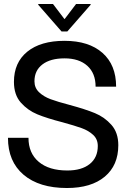

<svg xmlns="http://www.w3.org/2000/svg" viewBox="-20 -931 634 964"><path d="M563 -496H460Q460 -563 418.5 -600.5Q377 -638 304 -638Q233 -638 193 -607.5Q153 -577 153 -523Q153 -490 176 -468Q199 -446 234 -433Q269 -420 330 -404Q408 -383 456.5 -363Q505 -343 539.5 -304Q574 -265 574 -202Q574 -101 506 -44Q438 13 316 13Q177 13 98.5 -53.5Q20 -120 20 -239H123Q123 -162 174.5 -118.5Q226 -75 318 -75Q390 -75 430.5 -107.5Q471 -140 471 -198Q471 -232 448 -253.5Q425 -275 390.5 -287.5Q356 -300 294 -317Q216 -337 167.5 -357Q119 -377 84.5 -416Q50 -455 50 -520Q50 -617 117 -671.5Q184 -726 304 -726Q426 -726 494.5 -665.5Q563 -605 563 -496ZM435 -907 318 -773H289L172 -907V-911H246L303 -836H305L362 -911H435Z"/></svg>

Font: Non Bureau
Style: Regular
Weight: 400
Designer: Jona Saucedo
Foundry: Non Foundry
Version: Version 1.000; ttfautohint (v1.8.4)